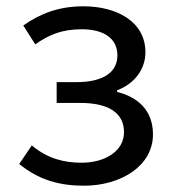

<svg xmlns="http://www.w3.org/2000/svg" viewBox="-20 -577 550 610"><path d="M247 13C363 13 466 -49 466 -150C466 -228 416 -269 352 -285V-290C409 -312 442 -358 442 -411C442 -509 350 -557 245 -557C166 -557 106 -533 54 -496L92 -436C136 -467 177 -484 240 -484C307 -484 353 -457 353 -401C353 -348 309 -316 222 -316H160V-250H235C324 -250 374 -219 374 -157C374 -97 314 -60 239 -60C184 -60 131 -73 81 -115L41 -56C105 -4 171 13 247 13Z"/></svg>

Font: DAIFUKU Sans JP
Style: Regular
Weight: 400
Designer: Original font ‘Source Han Sans JP’ : Ryoko NISHIZUKA  (kana, bopomofo & ideographs); Paul D. Hunt (Latin, Greek & Cyrill
Foundry: Daifuku
Version: Version 1.001